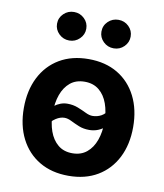

<svg xmlns="http://www.w3.org/2000/svg" viewBox="-86 -831 782 913"><g transform="rotate(10 305.5 -375.0)"><path d="M305.7 10.7Q224.6 10.7 165.3 -24.4Q106 -59.6 73.7 -123Q41.5 -186.5 41.5 -270.5Q41.5 -355 73.7 -418.7Q106 -482.4 165.3 -517.6Q224.6 -552.7 305.7 -552.7Q386.7 -552.7 445.8 -517.6Q504.9 -482.4 537.1 -418.7Q569.3 -355 569.3 -270.5Q569.3 -186.5 537.1 -123Q504.9 -59.6 445.8 -24.4Q386.7 10.7 305.7 10.7ZM305.7 -98.1Q347.2 -98.1 375 -121.1Q402.8 -144 416.7 -183.1Q430.7 -222.2 430.7 -271Q430.7 -319.8 416.7 -358.9Q402.8 -397.9 375 -420.7Q347.2 -443.4 305.7 -443.4Q263.7 -443.4 236.1 -420.7Q208.5 -397.9 194.6 -359.1Q180.7 -320.3 180.7 -271Q180.7 -222.2 194.6 -183.1Q208.5 -144 236.1 -121.1Q263.7 -98.1 305.7 -98.1ZM156.7 -202.6 113.8 -235.8Q147.9 -279.3 178.5 -302.7Q209 -326.2 242.7 -326.2Q270.5 -326.2 293.5 -317.1Q316.4 -308.1 335.2 -298.8Q354 -289.6 369.1 -289.6Q391.6 -289.6 411.4 -300.3Q431.2 -311 452.6 -343.3L495.6 -313.5Q463.9 -266.1 433.6 -243.7Q403.3 -221.2 365.2 -221.2Q337.4 -221.2 315.2 -230.2Q293 -239.3 274.7 -248.5Q256.3 -257.8 240.7 -257.8Q220.2 -257.8 199.5 -244.4Q178.7 -231 156.7 -202.6ZM412.6 -623.5Q383.3 -623.5 362.5 -643.8Q341.8 -664.1 341.8 -692.4Q341.8 -721.2 362.5 -741.2Q383.3 -761.2 412.6 -761.2Q441.9 -761.2 462.4 -741.2Q482.9 -721.2 482.9 -692.4Q482.9 -664.1 462.4 -643.8Q441.9 -623.5 412.6 -623.5ZM198.2 -623.5Q168.9 -623.5 148.2 -643.8Q127.4 -664.1 127.4 -692.4Q127.4 -721.2 148.2 -741.2Q168.9 -761.2 198.2 -761.2Q227.1 -761.2 247.8 -741.2Q268.6 -721.2 268.6 -692.4Q268.6 -664.1 247.8 -643.8Q227.1 -623.5 198.2 -623.5Z"/></g></svg>

Font: Inter
Style: 650
Weight: 650
Designer: Rasmus Andersson
Foundry: rsms
Version: Version 4.001;git-66647c0bb